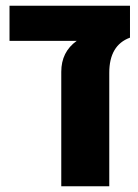

<svg xmlns="http://www.w3.org/2000/svg" viewBox="-20 -650 482 670"><path d="M433.6 -629.9V-518.6Q361.3 -492.2 361.3 -396V0H193.8V-399.4Q193.8 -468.8 247.6 -507.3H13.2V-629.9Z"/></svg>

Font: Open Sans Hebrew Condensed Extra Bold
Style: Regular
Weight: 800
Width: 3
Foundry: Ascender Corporation, Yanek Iontef
Version: Version 2.001;PS 002.001;hotconv 1.0.70;makeotf.lib2.5.58329